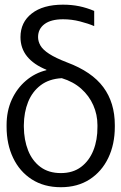

<svg xmlns="http://www.w3.org/2000/svg" viewBox="-20 -780 511 810"><path d="M66.4 -623.5Q66.4 -686 114 -723.1Q161.6 -760.3 245.6 -760.3Q282.7 -760.3 314.5 -753.7Q346.2 -747.1 377.4 -733.9V-669.9Q352.5 -680.7 317.4 -689.7Q282.2 -698.7 246.1 -698.7Q195.3 -698.7 168 -678.5Q140.6 -658.2 140.6 -623.5Q140.6 -605.5 150.6 -587.9Q160.6 -570.3 187.3 -553Q213.9 -535.6 263.2 -516.6Q367.7 -477.5 416 -412.1Q464.4 -346.7 464.4 -252.4V-245.1Q464.4 -171.4 436.8 -113.8Q409.2 -56.2 358.2 -23.2Q307.1 9.8 236.8 9.8Q165.5 9.8 114 -23.4Q62.5 -56.6 35.2 -114.3Q7.8 -171.9 7.8 -245.1V-252.4Q7.8 -311.5 29.5 -359.4Q51.3 -407.2 89.4 -439.7Q127.4 -472.2 175.8 -483.9V-485.8Q122.6 -507.3 94.5 -541.7Q66.4 -576.2 66.4 -623.5ZM80.6 -252.4V-245.1Q81.1 -189.5 98.6 -145.3Q116.2 -101.1 150.9 -75.4Q185.5 -49.8 236.8 -49.8Q287.6 -49.8 322 -75.7Q356.4 -101.6 374 -145.8Q391.6 -189.9 391.1 -245.1V-252.4Q391.1 -296.4 373.5 -336.2Q356 -376 322.5 -405.8Q289.1 -435.5 240.7 -450.2Q187 -447.3 151.6 -420.4Q116.2 -393.6 98.6 -349.9Q81.1 -306.2 80.6 -252.4Z"/></svg>

Font: Inter Tight Light
Style: Regular
Weight: 300
Designer: Rasmus Andersson
Foundry: rsms
Version: Version 3.004